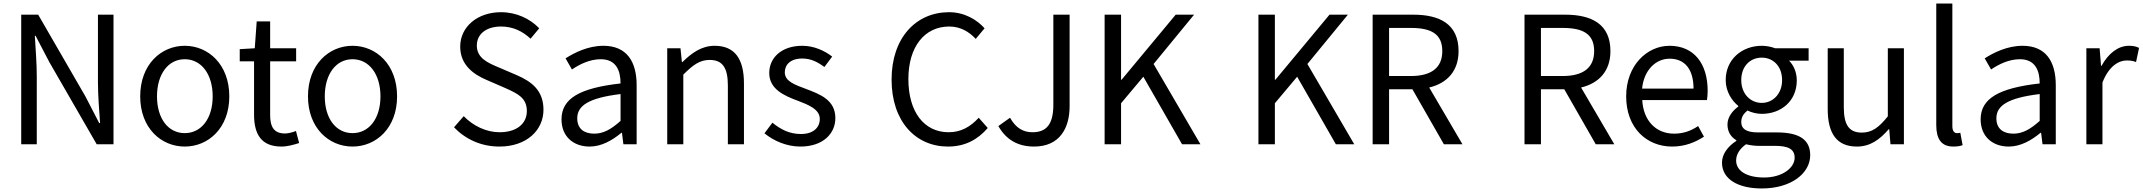

<svg xmlns="http://www.w3.org/2000/svg" viewBox="-20 -816 12119 1086"><path d="M100 0H188V-385C188 -462 181 -540 177 -614H181L260 -463L527 0H622V-733H534V-352C534 -276 541 -194 546 -120H541L463 -271L196 -733H100Z M1025 13C1158 13 1277 -91 1277 -271C1277 -452 1158 -557 1025 -557C892 -557 773 -452 773 -271C773 -91 892 13 1025 13ZM1025 -63C931 -63 868 -146 868 -271C868 -396 931 -481 1025 -481C1119 -481 1183 -396 1183 -271C1183 -146 1119 -63 1025 -63Z M1572 13C1605 13 1641 3 1672 -7L1654 -75C1636 -68 1611 -61 1592 -61C1529 -61 1508 -99 1508 -166V-469H1655V-543H1508V-695H1432L1421 -543L1336 -538V-469H1417V-168C1417 -59 1456 13 1572 13Z M1974 13C2107 13 2226 -91 2226 -271C2226 -452 2107 -557 1974 -557C1841 -557 1722 -452 1722 -271C1722 -91 1841 13 1974 13ZM1974 -63C1880 -63 1817 -146 1817 -271C1817 -396 1880 -481 1974 -481C2068 -481 2132 -396 2132 -271C2132 -146 2068 -63 1974 -63Z M2805 13C2958 13 3054 -79 3054 -195C3054 -304 2988 -354 2903 -391L2798 -436C2741 -460 2677 -487 2677 -558C2677 -624 2731 -666 2814 -666C2882 -666 2936 -639 2981 -597L3030 -656C2978 -710 2901 -747 2814 -747C2681 -747 2583 -665 2583 -552C2583 -445 2664 -393 2732 -364L2838 -318C2907 -287 2960 -263 2960 -188C2960 -116 2902 -68 2806 -68C2730 -68 2656 -104 2603 -159L2548 -96C2612 -29 2701 13 2805 13Z M3315 13C3382 13 3443 -22 3495 -65H3498L3506 0H3581V-334C3581 -468 3525 -557 3393 -557C3306 -557 3229 -518 3179 -486L3215 -423C3258 -452 3315 -481 3378 -481C3467 -481 3490 -414 3490 -344C3259 -318 3156 -259 3156 -141C3156 -43 3224 13 3315 13ZM3341 -60C3287 -60 3245 -85 3245 -147C3245 -217 3307 -262 3490 -284V-132C3437 -85 3394 -60 3341 -60Z M3754 0H3845V-394C3900 -449 3938 -477 3994 -477C4066 -477 4097 -434 4097 -332V0H4188V-344C4188 -483 4136 -557 4022 -557C3948 -557 3892 -516 3840 -465H3837L3829 -543H3754Z M4507 13C4635 13 4705 -60 4705 -148C4705 -251 4618 -283 4539 -313C4478 -336 4419 -355 4419 -407C4419 -449 4450 -485 4518 -485C4567 -485 4605 -465 4643 -437L4687 -496C4644 -529 4585 -557 4518 -557C4400 -557 4331 -489 4331 -403C4331 -311 4417 -274 4493 -246C4553 -223 4617 -198 4617 -143C4617 -96 4582 -58 4510 -58C4445 -58 4396 -84 4349 -122L4304 -62C4356 -19 4430 13 4507 13Z M5342 13C5437 13 5509 -25 5567 -92L5516 -150C5469 -99 5416 -68 5346 -68C5206 -68 5118 -184 5118 -369C5118 -552 5210 -666 5349 -666C5412 -666 5461 -637 5499 -596L5549 -656C5507 -703 5437 -747 5348 -747C5162 -747 5023 -603 5023 -366C5023 -128 5160 13 5342 13Z M5829 13C5972 13 6030 -89 6030 -215V-733H5938V-224C5938 -113 5899 -68 5820 -68C5767 -68 5726 -92 5693 -150L5627 -103C5670 -27 5736 13 5829 13Z M6228 0H6321V-232L6447 -382L6666 0H6770L6505 -454L6734 -733H6630L6324 -365H6321V-733H6228Z M7098 0H7191V-232L7317 -382L7536 0H7640L7375 -454L7604 -733H7500L7194 -365H7191V-733H7098Z M7837 -658H7960C8075 -658 8138 -624 8138 -527C8138 -432 8075 -386 7960 -386H7837ZM8252 0 8064 -321C8164 -345 8230 -413 8230 -527C8230 -680 8123 -733 7974 -733H7744V0H7837V-311H7969L8147 0Z M8696 -658H8819C8934 -658 8997 -624 8997 -527C8997 -432 8934 -386 8819 -386H8696ZM9111 0 8923 -321C9023 -345 9089 -413 9089 -527C9089 -680 8982 -733 8833 -733H8603V0H8696V-311H8828L9006 0Z M9438 13C9512 13 9570 -12 9618 -43L9585 -103C9545 -76 9502 -60 9449 -60C9346 -60 9275 -134 9269 -250H9635C9637 -263 9639 -282 9639 -302C9639 -457 9561 -557 9423 -557C9297 -557 9178 -447 9178 -271C9178 -92 9294 13 9438 13ZM9268 -315C9279 -422 9347 -484 9424 -484C9509 -484 9559 -425 9559 -315Z M9945 250C10113 250 10219 163 10219 62C10219 -27 10156 -67 10030 -67H9924C9851 -67 9829 -91 9829 -126C9829 -156 9844 -174 9864 -191C9888 -179 9918 -172 9945 -172C10055 -172 10143 -245 10143 -361C10143 -408 10125 -448 10099 -473H10210V-543H10021C10002 -550 9975 -557 9945 -557C9835 -557 9741 -482 9741 -363C9741 -298 9776 -246 9812 -217V-213C9784 -193 9751 -157 9751 -112C9751 -69 9772 -40 9801 -23V-19C9750 14 9720 58 9720 104C9720 198 9812 250 9945 250ZM9945 -234C9882 -234 9829 -284 9829 -363C9829 -443 9881 -490 9945 -490C10009 -490 10060 -442 10060 -363C10060 -284 10007 -234 9945 -234ZM9958 188C9859 188 9800 150 9800 92C9800 60 9817 28 9856 0C9880 6 9906 9 9926 9H10020C10092 9 10131 26 10131 76C10131 133 10062 188 9958 188Z M10483 13C10558 13 10612 -26 10663 -85H10666L10673 0H10749V-543H10658V-158C10606 -93 10567 -66 10511 -66C10439 -66 10409 -109 10409 -210V-543H10318V-199C10318 -61 10369 13 10483 13Z M11028 13C11052 13 11068 10 11081 5L11068 -65C11058 -63 11054 -63 11049 -63C11035 -63 11023 -74 11023 -102V-796H10932V-108C10932 -31 10960 13 11028 13Z M11342 13C11409 13 11470 -22 11522 -65H11525L11533 0H11608V-334C11608 -468 11552 -557 11420 -557C11333 -557 11256 -518 11206 -486L11242 -423C11285 -452 11342 -481 11405 -481C11494 -481 11517 -414 11517 -344C11286 -318 11183 -259 11183 -141C11183 -43 11251 13 11342 13ZM11368 -60C11314 -60 11272 -85 11272 -147C11272 -217 11334 -262 11517 -284V-132C11464 -85 11421 -60 11368 -60Z M11781 0H11872V-349C11908 -442 11964 -474 12009 -474C12031 -474 12044 -472 12062 -465L12079 -545C12062 -554 12045 -557 12021 -557C11960 -557 11905 -513 11867 -444H11864L11856 -543H11781Z"/></svg>

Font: Noto Sans CJK KR Regular
Style: Regular
Weight: 400
Designer: Ryoko NISHIZUKA (kana & ideographs); Paul D. Hunt (Latin, Greek & Cyrillic); Wenlong ZHANG (bopomofo); Sandoll Communica
Foundry: Adobe Systems Incorporated
Version: Version 1.004;PS 1.004;hotconv 1.0.82;makeotf.lib2.5.63406